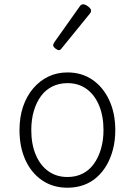

<svg xmlns="http://www.w3.org/2000/svg" viewBox="-20 -857 629 896"><path d="M295 19Q227 19 176.5 -15.5Q126 -50 98.5 -110.5Q71 -171 71 -250Q71 -310 87.5 -359Q104 -408 134.5 -444Q165 -480 205.5 -499.5Q246 -519 295 -519Q361 -519 411 -485Q461 -451 489.5 -390Q518 -329 518 -250Q518 -202 507.5 -161Q497 -120 478 -87Q459 -54 432 -30Q405 -6 370.5 6.5Q336 19 295 19ZM295 -31Q334 -31 365 -46.5Q396 -62 417.5 -91.5Q439 -121 451 -161.5Q463 -202 463 -250Q463 -315 442.5 -364.5Q422 -414 384.5 -441.5Q347 -469 295 -469Q256 -469 224.5 -453.5Q193 -438 171.5 -409Q150 -380 138 -339.5Q126 -299 126 -250Q126 -185 146.5 -135.5Q167 -86 205 -58.5Q243 -31 295 -31ZM255 -623Q248 -623 238 -631Q228 -639 228 -647Q228 -649 229.5 -651.5Q231 -654 233 -659L352 -827Q355 -832 359 -834.5Q363 -837 369 -837Q375 -837 383.5 -832Q392 -827 398.5 -820.5Q405 -814 405 -808Q405 -803 404 -800.5Q403 -798 399 -793L268 -632Q262 -623 255 -623Z"/></svg>

Font: Playwrite US Modern ExtraLight
Style: Regular
Weight: 250
Designer: Veronika Burian, José Scaglione
Foundry: TypeTogether
Version: Version 1.003